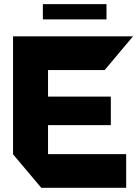

<svg xmlns="http://www.w3.org/2000/svg" viewBox="-20 -891 650 911"><path d="M175.8 0 41.9 -158.8V-159.8H578.7V0ZM41.9 -159.8V-718.5H207.9V-159.8ZM207.9 -297.4V-432.6H505.9V-297.4ZM207.9 -558.7V-718.5H610.2V-717.5L476.7 -558.7ZM183.4 -799.1V-871.3H485.3V-799.1Z"/></svg>

Font: Foldit Thin
Style: Regular
Weight: 100
Designer: Sophia Tai
Foundry: Sophia Tai
Version: Version 1.003